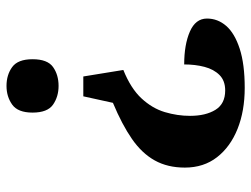

<svg xmlns="http://www.w3.org/2000/svg" viewBox="-111 -653 772 590"><g transform="rotate(90 275.0 -358.0)"><path d="M215 -228 195 -351Q252 -374 282.5 -407Q313 -440 324.5 -478.5Q336 -517 336 -556Q336 -604 317.5 -634Q299 -664 258 -664Q228 -664 210.5 -646.5Q193 -629 185.5 -600.5Q178 -572 178 -538Q117 -538 77 -555.5Q37 -573 37 -608Q37 -641 59.5 -667Q82 -693 129.5 -708.5Q177 -724 250 -724Q321 -724 376 -702Q431 -680 463 -639Q495 -598 495 -540Q495 -487 473 -447.5Q451 -408 407 -377.5Q363 -347 296 -319L276 -228ZM244 8Q210 8 186 -9.5Q162 -27 162 -72Q162 -118 186 -135Q210 -152 244 -152Q277 -152 301.5 -135Q326 -118 326 -72Q326 -27 301.5 -9.5Q277 8 244 8Z"/></g></svg>

Font: Noto Serif Tamil
Style: Regular
Weight: 400
Designer: Indian Type Foundry, Tom Grace, and the Monotype Design Team
Foundry: Monotype Imaging Inc.
Version: Version 2.003